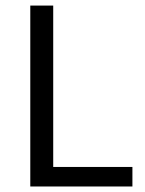

<svg xmlns="http://www.w3.org/2000/svg" viewBox="-20 -676 526 696"><path d="M89.8 -655.8H172.9V-70.8H460V0H89.8Z"/></svg>

Font: Pyidaungsu Numbers
Style: Regular
Weight: 400
Designer: Sun Tun
Foundry: MCF
Version: Version 2.053; ttfautohint (v1.8.2)